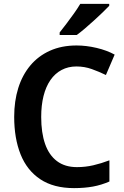

<svg xmlns="http://www.w3.org/2000/svg" viewBox="-20 -958 640 988"><path d="M373 -616Q331 -616 297 -598Q263 -580 239.5 -546Q216 -512 204 -464Q192 -416 192 -356Q192 -275 212 -217.5Q232 -160 273 -129Q314 -98 376 -98Q419 -98 460 -107.5Q501 -117 543 -133V-24Q502 -6 458.5 2Q415 10 361 10Q256 10 187.5 -35.5Q119 -81 86 -163.5Q53 -246 53 -357Q53 -438 74 -505Q95 -572 136 -621Q177 -670 237 -697Q297 -724 374 -724Q424 -724 477 -711.5Q530 -699 570 -677L525 -572Q490 -589 452.5 -602.5Q415 -616 373 -616ZM542 -928Q529 -914 508 -894Q487 -874 463 -852Q439 -830 416 -810.5Q393 -791 375 -778H287V-791Q302 -810 321.5 -835.5Q341 -861 360.5 -888.5Q380 -916 393 -938H542Z"/></svg>

Font: Noto Sans Display SemiBold
Style: Regular
Weight: 600
Designer: Monotype Design Team
Foundry: Monotype Imaging Inc.
Version: Version 2.003